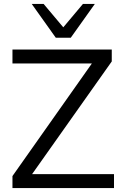

<svg xmlns="http://www.w3.org/2000/svg" viewBox="-20 -957 636 977"><path d="M43.4 0V-61.1L469.7 -665.5V-634.1H43.4V-705H548.7V-644.4L121.4 -40V-70.9H560.1V0ZM263.9 -765 141.5 -936.9H202L302 -818L402 -936.9H462.5L340.1 -765Z"/></svg>

Font: Mulish ExtraLight
Style: Regular
Weight: 200
Designer: Vernon Adams
Foundry: Vernon Adams
Version: Version 3.603